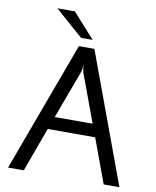

<svg xmlns="http://www.w3.org/2000/svg" viewBox="-102 -1043 911 1121"><g transform="rotate(10 354.0 -483.0)"><path d="M308.1 -770H399.9L684.1 0H590.8L494.1 -262.2H212.9L117.2 0H23.9ZM354 -671.9Q352.5 -645 347.2 -624L241.2 -337.9H465.8L359.9 -624Q354 -647 354 -671.9ZM146 -965.8H250L380.9 -819.8H312Z"/></g></svg>

Font: Junction Regular
Style: Regular
Weight: 500
Designer: Caroline Hadilaksono
Foundry: Caroline Hadilaksono
Version: Version 1.056